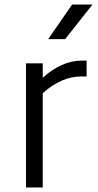

<svg xmlns="http://www.w3.org/2000/svg" viewBox="-20 -829 433 849"><path d="M95 0ZM363 -561V-491H340Q252 -491 169 -417V0H95V-549H169V-485Q208 -521 252 -541Q296 -561 340 -561ZM299 -809H389L268 -656H193Z"/></svg>

Font: Biryani Light
Style: Regular
Weight: 300
Designer: Dan Reynolds and Mathieu Réguer
Foundry: Dan Reynolds and Mathieu Réguer
Version: Version 1.004; ttfautohint (v1.1) -l 5 -r 5 -G 72 -x 0 -D la